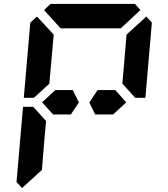

<svg xmlns="http://www.w3.org/2000/svg" viewBox="-20 -1020 856 976"><path d="M566 -562 622 -500 555 -438H495H464L434 -499L476 -562H506H520ZM156 -526 153 -523H101L134 -905L168 -936L253 -844L240 -698L232 -608L231 -595ZM205 -302 193 -156 92 -64 64 -95 97 -477H149L158 -467L214 -405L213 -392ZM204 -969 237 -1000H390H514H666L694 -969L594 -876H587H534H503H379H348H295H288ZM724 -936 752 -905 719 -523H667L658 -533L602 -595L603 -608L611 -698L622 -830L623 -844ZM350 -562 381 -499 340 -438H310H250L194 -500L261 -562H306H321Z"/></svg>

Font: DSEG14 Classic Mini
Style: Bold Italic
Weight: 700
Italic angle: -5°
Designer: Keshikan(Twitter:@keshinomi_88pro)
Version: Version 0.46